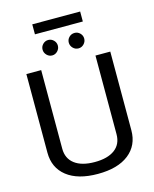

<svg xmlns="http://www.w3.org/2000/svg" viewBox="-142 -1082 956 1189"><g transform="rotate(-15 335.5 -488.0)"><path d="M67 -196V-700H162V-196Q162 -133 207.5 -98.5Q253 -64 336 -64Q419 -64 464.5 -98Q510 -132 510 -196V-700H605V-196Q605 -99 534.5 -43.5Q464 12 336 12Q208 12 137.5 -43.5Q67 -99 67 -196ZM182 -988H489V-924H182ZM203 -820Q203 -840 217.5 -854.5Q232 -869 252 -869Q272 -869 286.5 -854.5Q301 -840 301 -820Q301 -800 286.5 -785Q272 -770 252 -770Q232 -770 217.5 -785Q203 -800 203 -820ZM371 -820Q371 -840 385.5 -854.5Q400 -869 421 -869Q441 -869 455.5 -854.5Q470 -840 470 -820Q470 -800 455.5 -785Q441 -770 421 -770Q400 -770 385.5 -785Q371 -800 371 -820Z"/></g></svg>

Font: KoHo Medium
Style: Regular
Weight: 500
Version: Version 1.000; ttfautohint (v1.6)